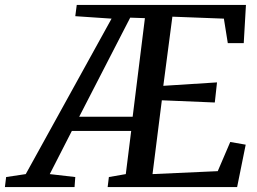

<svg xmlns="http://www.w3.org/2000/svg" viewBox="-107 -763 1049 783"><path d="M337 -41 406 -53 428 -229H186L96 -53L200 -41L197 0H-87L-82 -41L-2 -53L348 -687L200 -697L206 -743H896L887 -587H822L806 -687L596 -695L559 -413L778 -427L769 -345L553 -354L515 -53L781 -65L832 -184L895 -173L860 0H332ZM216 -287H434L484 -689L424 -691Z"/></svg>

Font: Koeln Type Serif
Style: Italic
Weight: 400
Italic angle: -8°
Designer: Eben Sorkin
Foundry: Eben Sorkin
Version: Version 2.002